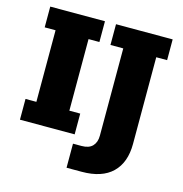

<svg xmlns="http://www.w3.org/2000/svg" viewBox="-110 -684 911 956"><g transform="rotate(15 345.0 -206.0)"><path d="M32 0V-107H88V-476H32V-583H314V-476H258V-107H314V0ZM396 171H318V47H362Q400 47 418.5 27.5Q437 8 437 -26V-476H371V-583H663V-476H607V-29Q607 67 553.5 119Q500 171 396 171Z"/></g></svg>

Font: Rokkitt SemiBold ExtraBold
Style: Regular
Weight: 800
Version: Version 3.103